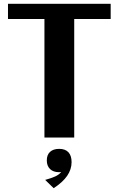

<svg xmlns="http://www.w3.org/2000/svg" viewBox="-20 -720 621 1005"><path d="M212.6 0V-620.5H21.8V-700H559.3V-620.5H368.5V0ZM260.9 265 216.4 221.7Q249.5 212.4 268.7 203.7Q287.9 194.9 299.1 181.8Q310.3 168.7 317.5 149.4L341.2 161.7Q324.3 181.3 289.2 181.3Q258.8 181.3 241.9 164.8Q225 148.3 225 119.8Q225 90.2 242.2 74.7Q259.3 59.2 290 59.2Q321.6 59.2 338.2 77Q354.7 94.8 354.7 128.6Q354.7 166.6 331.6 200.3Q308.4 234.1 260.9 265Z"/></svg>

Font: Sutasoma
Style: Regular
Weight: 400
Designer: Izhar Fathurrohim, Akbar Rohmanto, Arusyal Khofiqoini
Foundry: Kiwari Kolektiv
Version: Version 1.102